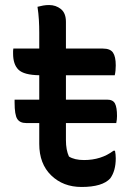

<svg xmlns="http://www.w3.org/2000/svg" viewBox="-20 -727 540 763"><path d="M38 -331H136V-428Q75 -429 53.5 -450Q32 -471 32 -514Q32 -519 32 -524.5Q32 -530 33 -534H136V-597Q136 -623 134.5 -648.5Q133 -674 129 -700Q140 -703 151.5 -705Q163 -707 175 -707Q202 -707 222 -691Q242 -675 242 -640V-534H389Q418 -534 429 -518Q440 -502 440 -467Q440 -457 439 -446.5Q438 -436 436 -428H242V-331H406Q429 -331 437 -315.5Q445 -300 445 -266Q445 -252 442 -238H242V-170Q242 -131 254 -105Q276 -91 314 -91Q382 -91 431 -128H437Q440 -113 440 -98Q440 -48 418 -18Q387 16 304 16Q231 16 183.5 -30Q136 -76 136 -155V-238H84Q59 -238 48.5 -254.5Q38 -271 38 -319Z"/></svg>

Font: Recursive Sn Csl St Med
Style: Regular
Weight: 500
Version: Version 1.079;hotconv 1.0.112;makeotfexe 2.5.65598; ttfautoh